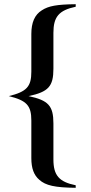

<svg xmlns="http://www.w3.org/2000/svg" viewBox="-20 -718 434 913"><path d="M340 163C261 147 234 116 234 40V-131C234 -215 210 -241 116 -261C210 -281 234 -307 234 -391V-562C234 -638 260 -669 340 -686V-698C251 -697 211 -690 179 -669C145 -648 129 -611 129 -556V-377C129 -306 107 -282 22 -261C107 -240 129 -216 129 -145V34C129 82 141 115 167 137C197 164 241 174 340 175Z"/></svg>

Font: XITS
Style: Bold
Weight: 700
Designer: MicroPress Inc., with final additions and corrections provided by Coen Hoffman, Elsevier (retired)
Version: Version 1.302